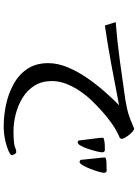

<svg xmlns="http://www.w3.org/2000/svg" viewBox="127 -861 746 1040"><g transform="rotate(90 500.0 -341.0)"><path d="M820 -33Q820 -26 811 -21Q802 -16 797 -14Q765 -1 731.5 5.5Q698 12 663 12Q607 12 547.5 -0.5Q488 -13 436.5 -41Q385 -69 353.5 -115.5Q322 -162 322 -229Q322 -280 344 -333.5Q366 -387 401 -438Q436 -489 475.5 -534Q515 -579 550 -613Q442 -592 334.5 -572Q227 -552 118 -536Q114 -551 109 -565.5Q104 -580 100 -595Q206 -603 311 -617.5Q416 -632 521 -647Q534 -649 546.5 -652Q559 -655 572 -657Q597 -663 620 -671.5Q643 -680 666 -690Q669 -692 671.5 -693Q674 -694 677 -694Q686 -694 699 -680.5Q712 -667 722 -651.5Q732 -636 732 -628Q732 -621 726 -616Q723 -615 720 -614Q717 -613 714 -611Q682 -597 647.5 -572.5Q613 -548 581.5 -519.5Q550 -491 525 -465Q498 -437 474 -402Q450 -367 434.5 -328Q419 -289 419 -249Q419 -195 443.5 -155.5Q468 -116 508.5 -91Q549 -66 597 -53.5Q645 -41 692 -41Q710 -41 728.5 -42Q747 -43 765 -46Q775 -48 784.5 -52Q794 -56 804 -56Q810 -56 815 -47Q820 -38 820 -33ZM805 -521Q805 -513 800 -492Q795 -471 787 -447Q779 -423 769.5 -406Q760 -389 752 -389Q744 -389 741 -395Q738 -417 735.5 -439Q733 -461 730 -483Q729 -493 727.5 -503Q726 -513 726 -523Q726 -530 734 -531Q748 -535 763 -535.5Q778 -536 791 -536Q805 -536 805 -521ZM916 -531Q916 -523 910 -502Q904 -481 894.5 -457Q885 -433 875 -416Q865 -399 857 -399Q851 -399 846 -405L837 -493Q836 -504 834.5 -514Q833 -524 833 -534Q833 -541 841 -542Q853 -545 866 -545Q879 -545 891 -545L902 -546Q916 -546 916 -531Z"/></g></svg>

Font: Kaisei Opti Medium
Style: Regular
Weight: 500
Designer: Font-Kai, 金井和夫
Foundry: KAZUO KANAI
Version: Version 5.003